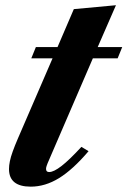

<svg xmlns="http://www.w3.org/2000/svg" viewBox="-20 -705 488 736"><path d="M98 10.5Q14.5 10.5 14.5 -57Q14.5 -70.5 17.8 -86.8Q21 -103 28.8 -124.5Q36.5 -146 49 -175L181.5 -481.5H100L117.5 -524.5H200.5L263 -670L424.5 -685L354.5 -524.5H448.5L431 -481.5H336L168 -92Q164.5 -84 162.2 -78.5Q160 -73 158.8 -69.2Q157.5 -65.5 157 -62.8Q156.5 -60 156.5 -57.5Q156.5 -45.5 168.5 -45.5Q186 -45.5 216 -68.8Q246 -92 292 -142L319.5 -125.5Q259 -54.5 206 -22Q153 10.5 98 10.5Z"/></svg>

Font: Libre Caslon Text
Style: Italic
Weight: 400
Italic angle: -22.583°
Designer: Pablo Impallari, Rodrigo Fuenzalida, Katja Schimmel
Foundry: Pablo Impallari, Rodrigo Fuenzalida
Version: Version 2.000